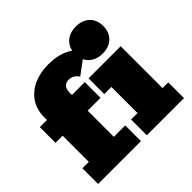

<svg xmlns="http://www.w3.org/2000/svg" viewBox="-158 -790 950 950"><g transform="rotate(-45 317.5 -314.5)"><path d="M17 0V-110H62V-293H12V-403H62V-422Q62 -474 87 -512.5Q112 -551 157 -572Q202 -593 260 -593Q324 -593 368 -571.5Q412 -550 432 -514L330 -438Q321 -453 307.5 -460.5Q294 -468 277 -468Q259 -468 248 -455.5Q237 -443 237 -422V-403H327V-293H237V-110H317V0ZM358 0V-110H403V-293H353V-403H578V-110H618V0ZM490 -440Q445 -440 418 -466Q391 -492 391 -535Q391 -578 418 -603.5Q445 -629 490 -629Q535 -629 561.5 -603.5Q588 -578 588 -535Q588 -492 561.5 -466Q535 -440 490 -440Z"/></g></svg>

Font: Rokkitt Black
Style: Regular
Weight: 900
Designer: Vernon Adams
Foundry: Vernon Adams
Version: Version 3.103